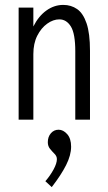

<svg xmlns="http://www.w3.org/2000/svg" viewBox="-20 -488 440 783"><path d="M56 0V-457H116V-380Q137 -422 169 -445Q201 -468 238 -468Q270 -468 294.5 -451Q319 -434 333 -393Q347 -352 347 -281V0H287V-279Q287 -351 269 -380Q251 -409 222 -409Q197 -409 172.5 -391.5Q148 -374 132 -342.5Q116 -311 116 -267V0ZM191 275 165 251Q185 228 198.5 203Q212 178 212 161Q212 149 202.5 139.5Q193 130 184 119Q175 108 175 92Q175 70 187.5 55.5Q200 41 219 41Q238 41 254 59Q270 77 270 110Q270 145 249.5 185.5Q229 226 191 275Z"/></svg>

Font: Inconsolata Condensed
Style: Regular
Weight: 400
Width: 3
Monospace: yes
Designer: Raph Levien, Cyreal, Brenton Simpson
Foundry: Raph Levien, Cyreal, Google
Version: Version 3.000; ttfautohint (v1.8.2.53-6de2)